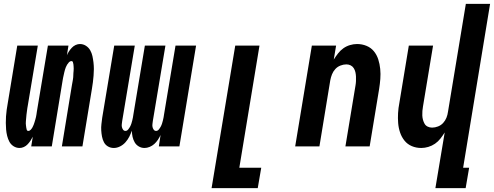

<svg xmlns="http://www.w3.org/2000/svg" viewBox="-20 -755 2547 990"><path d="M81 8Q64 8 50 -1Q36 -10 28.5 -24Q21 -38 17 -54Q13 -70 11.5 -87Q10 -104 10 -121Q10 -138 11 -155Q12 -172 14.5 -189Q17 -206 20 -223L69 -520H175L123 -209Q122 -203 121 -197.5Q120 -192 119.5 -186.5Q119 -181 118 -175Q117 -169 116.5 -163.5Q116 -158 115.5 -152.5Q115 -147 114.5 -141.5Q114 -136 113.5 -130Q113 -124 113 -118.5Q113 -113 114 -107.5Q115 -102 115.5 -96.5Q116 -91 118 -85.5Q120 -80 126 -80Q133 -80 138.5 -86Q144 -92 147.5 -98.5Q151 -105 153.5 -111.5Q156 -118 158 -124.5Q160 -131 162 -138Q164 -145 165.5 -151.5Q167 -158 168 -165Q169 -172 170 -179L227 -520H333L325 -470Q329 -480 335.5 -490Q342 -500 350.5 -509Q359 -518 370 -523Q381 -528 392 -528Q409 -528 423 -519Q437 -510 445 -496Q453 -482 456.5 -466Q460 -450 462 -433Q464 -416 464 -399Q464 -382 462.5 -365Q461 -348 459 -331Q457 -314 454 -297L405 0H299L350 -311Q351 -317 352 -322.5Q353 -328 354 -333.5Q355 -339 356 -345Q357 -351 357.5 -356.5Q358 -362 358 -367.5Q358 -373 358.5 -378.5Q359 -384 359.5 -390Q360 -396 360 -401.5Q360 -407 359.5 -412.5Q359 -418 358.5 -423.5Q358 -429 356 -434.5Q354 -440 348 -440Q341 -440 335.5 -434Q330 -428 326 -421.5Q322 -415 319.5 -408.5Q317 -402 315 -395.5Q313 -389 311.5 -382Q310 -375 308.5 -368.5Q307 -362 305.5 -355Q304 -348 303 -341L247 0H141L149 -50Q144 -40 137.5 -30Q131 -20 122.5 -11Q114 -2 103 3Q92 8 81 8Z M567 8Q550 8 536.5 0Q523 -8 516 -21.5Q509 -35 506 -50.5Q503 -66 502 -82.5Q501 -99 503 -115.5Q505 -132 507 -148L569 -520H675L610 -131Q609 -123 608 -115Q607 -107 608.5 -100Q610 -93 614.5 -86.5Q619 -80 627 -80Q635 -80 641 -87.5Q647 -95 651 -102.5Q655 -110 657.5 -118Q660 -126 662 -134Q664 -142 665.5 -150Q667 -158 668 -166L727 -520H833L768 -131Q767 -123 766 -115Q765 -107 766.5 -100Q768 -93 772.5 -86.5Q777 -80 785 -80Q793 -80 799 -87.5Q805 -95 809 -102.5Q813 -110 815.5 -118Q818 -126 820 -134Q822 -142 823.5 -150Q825 -158 826 -166L885 -520H991L905 0H799L808 -59Q802 -46 794 -34Q786 -22 775.5 -12.5Q765 -3 751.5 2.5Q738 8 725 8Q709 8 695.5 0Q682 -8 674.5 -21Q667 -34 663.5 -49.5Q660 -65 660 -81Q654 -65 646.5 -50Q639 -35 627 -21.5Q615 -8 599 0Q583 8 567 8Z M1071 215 1193 -520H1318L1214 110H1327L1309 215Z M1502 0 1588 -520H1713L1701 -448Q1711 -464 1723 -479.5Q1735 -495 1750.5 -506Q1766 -517 1784.5 -522.5Q1803 -528 1821 -528Q1847 -528 1870 -518.5Q1893 -509 1908 -490.5Q1923 -472 1930.5 -448.5Q1938 -425 1940.5 -399.5Q1943 -374 1941 -348Q1939 -322 1935 -297L1886 0H1761L1813 -314Q1815 -325 1815.5 -337Q1816 -349 1815.5 -360.5Q1815 -372 1812.5 -383Q1810 -394 1804 -403.5Q1798 -413 1788 -418Q1778 -423 1766 -423Q1751 -423 1735.5 -417Q1720 -411 1709 -399Q1698 -387 1692 -372Q1686 -357 1683 -341L1627 0Z M2225 215 2273 -72Q2263 -56 2251 -40.5Q2239 -25 2223 -14Q2207 -3 2188.5 2.5Q2170 8 2152 8Q2126 8 2103.5 -1.5Q2081 -11 2066 -29.5Q2051 -48 2043 -71.5Q2035 -95 2033 -120.5Q2031 -146 2032.5 -172Q2034 -198 2039 -223L2088 -520H2213L2161 -206Q2159 -195 2158 -183Q2157 -171 2157.5 -159.5Q2158 -148 2161 -137Q2164 -126 2169.5 -116.5Q2175 -107 2185.5 -102Q2196 -97 2208 -97Q2223 -97 2238.5 -103Q2254 -109 2265 -121Q2276 -133 2282 -148Q2288 -163 2290 -179L2382 -735H2507L2368 110H2399L2381 215Z"/></svg>

Font: Iosevka Extrabold Oblique
Style: Regular
Weight: 800
Italic angle: -9°
Monospace: yes
Designer: Belleve Invis
Foundry: Belleve Invis
Version: Version 32.5.0; ttfautohint (v1.8.4)